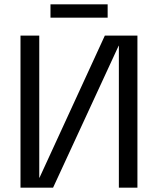

<svg xmlns="http://www.w3.org/2000/svg" viewBox="-20 -870 732 890"><path d="M75 0V-705H162V-46H163L466 -705H617V0H531V-658H530L226 0ZM214 -850H479V-788H214Z"/></svg>

Font: TikTok Sans 24pt
Style: Regular
Weight: 400
Version: Version 4.000